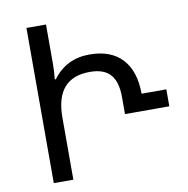

<svg xmlns="http://www.w3.org/2000/svg" viewBox="-80 -792 854 870"><g transform="rotate(-10 347.0 -357.0)"><path d="M98 -714H188V-532Q188 -501 184 -462H189Q251 -546 358 -546Q456 -546 508 -490Q560 -434 560 -330H674V-252H470V-332Q470 -400 440.5 -434Q411 -468 346 -468Q188 -468 188 -286V0H98Z"/></g></svg>

Font: Noto Sans Georgian
Style: Regular
Weight: 400
Designer: Monotype Design team
Foundry: Monotype Imaging Inc.
Version: Version 1.000